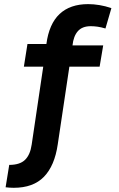

<svg xmlns="http://www.w3.org/2000/svg" viewBox="-20 -699 575 928"><path d="M46.3 208.7Q37.9 208.7 27.1 208Q16.3 207.4 7.1 206.2L24.6 98Q75.8 98 100.9 73.7Q126 49.3 133.1 0.2L189 -376.8H95.4L112.7 -486.2H204.2Q217.1 -583.5 267.9 -631.3Q318.8 -679.1 406.2 -679.1Q431.8 -679.1 460.7 -674.4Q489.6 -669.7 518.4 -659.7L489.7 -561.3Q468.7 -567.5 451.5 -570Q434.3 -572.4 418.7 -572.4Q377.5 -572.4 356.4 -548.4Q335.2 -524.4 330.4 -479.6H478.8L461.5 -376.8H315.3L259.1 -1.1Q244.1 102.2 192.4 155.5Q140.6 208.7 46.3 208.7Z"/></svg>

Font: Anaheim
Style: Regular
Weight: 400
Designer: Vernon Adams
Foundry: Vernon Adams
Version: Version 2.001